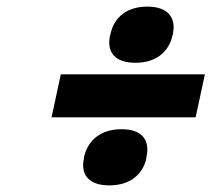

<svg xmlns="http://www.w3.org/2000/svg" viewBox="-20 -610 640 581"><path d="M164 -385 136 -255H572L600 -385ZM234 -131C223 -81 249 -49 311 -49C372 -49 412 -81 423 -131V-134C435 -187 409 -219 348 -219C286 -219 246 -187 234 -134ZM313 -503C302 -452 328 -420 390 -420C451 -420 491 -452 502 -503L503 -506C514 -558 487 -590 426 -590C364 -590 325 -558 314 -506Z"/></svg>

Font: LT Wave Mono Black
Style: Italic
Weight: 900
Designer: Daniel Lyons
Version: Version 2.5 (Glyphs App)